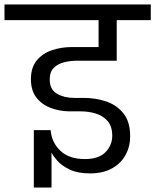

<svg xmlns="http://www.w3.org/2000/svg" viewBox="-56 -760 693 857"><path d="M95 77V-179H170Q175 -123 214 -86.5Q253 -50 323 -50Q385 -50 415 -81Q445 -112 445 -154Q445 -196 424.5 -219.5Q404 -243 372 -253Q340 -263 304 -263H251Q208 -264 169.5 -278.5Q131 -293 106.5 -324.5Q82 -356 82 -406Q82 -460 109 -491.5Q136 -523 177.5 -536.5Q219 -550 265 -550H384V-670H-36V-740H617V-670H465V-489H288Q260 -489 232 -482.5Q204 -476 185 -458Q166 -440 166 -405Q166 -360 198.5 -341.5Q231 -323 275 -323H319Q370 -323 417 -307.5Q464 -292 494.5 -254.5Q525 -217 525 -152Q525 -106 504.5 -68.5Q484 -31 444 -8.5Q404 14 345 14Q291 14 255.5 -3Q220 -20 200.5 -42Q181 -64 174 -79V77Z"/></svg>

Font: Poppins
Style: Regular
Weight: 400
Designer: Ninad Kale (Devanagari), Jonny Pinhorn (Latin)
Version: Version 5.002